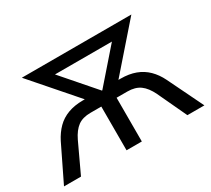

<svg xmlns="http://www.w3.org/2000/svg" viewBox="-135 -940 1290 1175"><g transform="rotate(-30 510.0 -352.5)"><path d="M14 0 136 -251Q160 -298 193 -331Q226 -364 272 -381Q318 -398 377 -398H428L416 -369L123 -705H897L603 -369L591 -398H643Q703 -398 748.5 -381Q794 -364 827.5 -331Q861 -298 884 -251L1006 0H886L790 -205Q764 -259 729.5 -284Q695 -309 640 -309H564V0H456V-309H380Q324 -309 290 -284Q256 -259 230 -205L134 0ZM508 -392H511L746 -661L748 -621H271L274 -661Z"/></g></svg>

Font: Nunito Sans 9pt SemiBold
Style: Regular
Weight: 600
Version: Version 3.101;gftools[0.9.27]